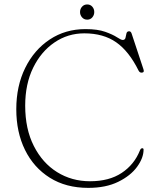

<svg xmlns="http://www.w3.org/2000/svg" viewBox="-20 -848 721 884"><path d="M641 -159Q641 -121 611.2 -80Q581.5 -39 524.5 -11Q467.5 17 386.5 17Q283.5 17 209.2 -29.8Q135 -76.5 95 -158Q55 -239.5 55 -345Q55 -452 96 -535.2Q137 -618.5 209 -666.2Q281 -714 373.5 -714Q429.5 -714 464.5 -701.5Q499.5 -689 518.5 -676.5Q537.5 -664 545 -664Q555.5 -664 557.8 -674Q560 -684 562.2 -694Q564.5 -704 574.5 -704Q582.5 -704 586 -693.5L640.5 -529Q646 -513.5 631.5 -513.5Q623 -513.5 618 -523Q574 -612 515 -653.2Q456 -694.5 368 -694.5Q292.5 -694.5 230.8 -652.5Q169 -610.5 132.5 -535.8Q96 -461 96 -361.5Q96 -254 135.8 -175.8Q175.5 -97.5 243 -55.5Q310.5 -13.5 394.5 -13.5Q482.5 -13.5 540.2 -51.8Q598 -90 624 -155Q628 -165.5 635 -165.5Q641 -165.5 641 -159ZM381.5 -757.5Q367 -757.5 357.8 -768Q348.5 -778.5 348.5 -792.5Q348.5 -807 357.8 -817.2Q367 -827.5 381.5 -827.5Q396 -827.5 405 -817.2Q414 -807 414 -792.5Q414 -778.5 405 -768Q396 -757.5 381.5 -757.5Z"/></svg>

Font: Fraunces 9pt Thin
Style: Regular
Weight: 100
Version: Version 1.000;[b76b70a41]